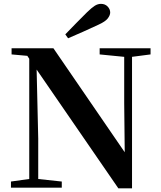

<svg xmlns="http://www.w3.org/2000/svg" viewBox="-20 -997 855 1020"><path d="M326.9 -814.5Q356.8 -844.9 386.1 -875.4Q415.4 -905.8 442.6 -932.2Q467.8 -956.6 483.8 -966.6Q499.8 -976.5 516.4 -976.5Q538.2 -976.5 551.8 -962.3Q565.4 -948.1 565.4 -930.5Q565.4 -916.4 552.8 -899.5Q540.2 -882.7 503.4 -865.9Q463.4 -846.9 422.7 -829Q382.1 -811.1 341.8 -793.6ZM38.2 0V-32.6L143.5 -47.3H171.3L308.2 -32.6V0ZM135.4 0V-713.4H172.6L183.1 -260.5V0ZM509.4 -707.9V-740.5H779.8V-707.9L674.8 -694.2H648.1ZM608.8 3.6 161.7 -646.1 159 -649.2 125.1 -700.4 41.5 -707.9V-740.5H263.8L662.2 -159.6L643 -152.8L639.8 -449.6V-740.5H681.4V3.6Z"/></svg>

Font: Noto Serif KR
Style: Regular
Weight: 200
Designer: Ryoko NISHIZUKA 西塚涼子 (kana & ideographs); Frank Grießhammer (Latin, Greek & Cyrillic); Wenlong ZHANG 张文龙 (bopomofo); San
Foundry: Adobe
Version: Version 2.001;hotconv 1.1.0;makeotfexe 2.6.0